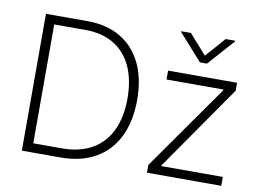

<svg xmlns="http://www.w3.org/2000/svg" viewBox="-78 -858 1325 977"><g transform="rotate(10 584.0 -369.5)"><path d="M89.8 0V-707H304.7Q403.8 -707 475.3 -665Q546.9 -623 585 -543.9Q623 -464.8 623 -355.5Q622.6 -244.1 583.3 -164.3Q543.9 -84.5 469.2 -42.2Q394.5 0 290 0ZM288.1 -46.9Q379.9 -46.9 443.8 -83.5Q507.8 -120.1 540.5 -189.5Q573.2 -258.8 573.2 -355.5Q572.8 -450.7 541.3 -519.3Q509.8 -587.9 449 -624.5Q388.2 -661.1 301.8 -661.1H140.6V-46.9ZM736.3 -40 1045.9 -480.5V-484.4H752V-530.3H1108.4V-489.3L802.7 -49.8V-45.9H1120.1V0H736.3ZM922.9 -637.7 1012.7 -739.3H1061.5V-735.4L940.4 -599.6H904.3L783.2 -735.4V-739.3H833Z"/></g></svg>

Font: Pretendard ExtraLight
Style: Regular
Weight: 200
Designer: Base glyphs from Inter by Rasmus Andersson; Hangeul glyphs from Noto Sans CJK(Source Han Sans) by Jang Soo-young and Kan
Foundry: Kil Hyung-jin
Version: Version 1.309